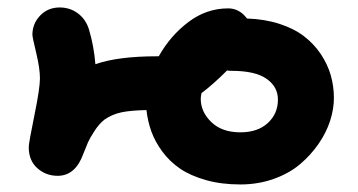

<svg xmlns="http://www.w3.org/2000/svg" viewBox="-20 -511 948 509"><path d="M617.2 -22Q566.4 -22 525.4 -33.7Q484.4 -45.4 457 -64.2Q429.7 -83 410.4 -109.1Q391.1 -135.3 381.3 -162.4Q371.6 -189.5 368.2 -219.2Q325.7 -218.3 301.5 -213.1Q277.3 -208 256.8 -193.8Q242.7 -182.6 230.5 -163.8Q218.3 -145 213.4 -134Q208.5 -123 201.2 -104Q180.2 -44.9 132.8 -44.9Q101.6 -44.9 78.9 -65.2Q56.2 -85.4 56.2 -121.1Q56.2 -131.8 71 -204.3Q85.9 -276.9 85.9 -303.2Q85.9 -329.6 75.9 -371.1Q65.9 -412.6 65.9 -418.9Q65.9 -448.2 86.4 -469.7Q106.9 -491.2 138.2 -491.2Q165.5 -491.2 186.5 -475.6Q207.5 -460 215.8 -433.1Q229 -389.2 232.9 -340.8Q292.5 -361.8 397 -361.8H400.9Q431.6 -416.5 479.5 -452.6Q527.3 -488.8 585 -488.8Q614.7 -488.8 634.8 -461.9Q681.6 -460.4 720.7 -447.8Q759.8 -435.1 786.1 -414.8Q812.5 -394.5 830.6 -367.4Q848.6 -340.3 856.9 -311.3Q865.2 -282.2 865.2 -251Q865.2 -222.2 855.2 -190.9Q845.2 -159.7 824.5 -129.6Q803.7 -99.6 775.1 -75.4Q746.6 -51.3 705.3 -36.6Q664.1 -22 617.2 -22ZM512.2 -249Q512.2 -214.4 540.3 -187.3Q568.4 -160.2 617.2 -160.2Q663.1 -160.2 689.9 -184.8Q716.8 -209.5 716.8 -247.1Q716.8 -280.8 686.8 -302Q656.7 -323.2 594.2 -323.2Q585.9 -323.2 582 -324.2Q544.9 -287.1 514.2 -264.2Q512.2 -254.4 512.2 -249Z"/></svg>

Font: Shantell Sans Irregular
Style: Bold
Weight: 700
Designer: Stephen Nixon, Anya Danilova, Shantell Martin
Foundry: Arrow Type
Version: Version 1.006;[9816181b4]